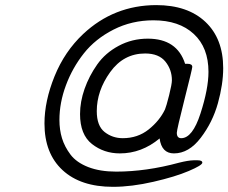

<svg xmlns="http://www.w3.org/2000/svg" viewBox="-20 -720 887 746"><path d="M152.8 -240.2Q152.8 -327.1 191.9 -423.6Q231 -520 303.2 -587.9Q422.4 -699.7 586.9 -700.2Q709 -700.2 778.1 -635Q847.2 -569.8 847.2 -455.1Q847.2 -393.1 826.7 -319.1Q806.2 -245.1 760 -184.6Q713.9 -124 655.8 -124Q607.9 -124 600.1 -182.1Q530.3 -124 445.8 -124Q383.8 -124 337.4 -160.4Q291 -196.8 291 -276.9Q291 -324.7 308.6 -374.8Q326.2 -424.8 357.7 -469.5Q389.2 -514.2 441.2 -542Q493.2 -569.8 554.2 -569.8Q668 -569.8 699.2 -472.2H708Q727.1 -472.2 727.1 -460Q727.1 -453.1 697 -334.5Q667 -215.8 667 -204.1Q667 -183.1 684.1 -183.1Q728 -183.1 759 -279.1Q790 -375 790 -440.9Q790 -535.2 732.9 -588.1Q675.8 -641.1 576.2 -641.1Q492.2 -641.1 421.1 -605Q350.1 -568.8 305.7 -512.5Q261.2 -456.1 236.1 -388.4Q210.9 -320.8 210.9 -253.9Q210.9 -215.8 220.9 -182.9Q231 -149.9 253.9 -119.4Q276.9 -88.9 322.5 -71Q368.2 -53.2 431.2 -53.2Q548.3 -53.2 675.8 -87.9Q710.9 -96.7 731.9 -97.2H748Q766.1 -97.2 766.1 -87.9Q766.1 -78.1 713.6 -55.7Q661.1 -33.2 576.2 -13.7Q491.2 5.9 418.9 5.9Q293 5.9 222.9 -59.1Q152.8 -124 152.8 -240.2ZM356 -288.1Q356 -231 386.5 -207Q417 -183.1 457 -183.1Q515.1 -183.1 557.6 -217Q600.1 -251 621.1 -294.9Q626 -306.2 637 -349.6Q647.9 -393.1 647.9 -408.2Q647.9 -449.2 622.6 -480.7Q597.2 -512.2 543.9 -512.2Q460 -512.2 408 -439.7Q356 -367.2 356 -288.1Z"/></svg>

Font: CMU Concrete
Style: Italic
Weight: 500
Italic angle: -14.04°
Version: Version 0.7.0